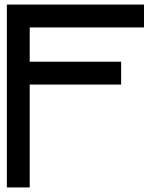

<svg xmlns="http://www.w3.org/2000/svg" viewBox="-20 -820 658 840"><path d="M10 -800V-700V-550V-450V0H110V-450H510V-550H110V-700H610V-800H110Z"/></svg>

Font: Serreria Sobria
Style: Medium
Weight: 500
Version: Version 001.000